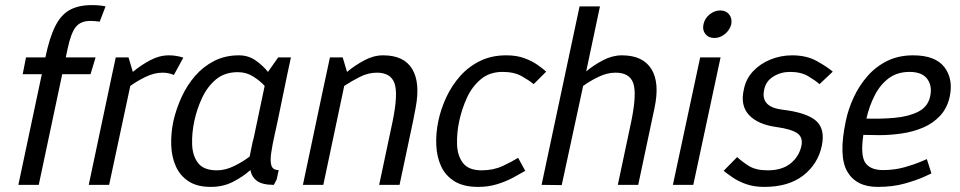

<svg xmlns="http://www.w3.org/2000/svg" viewBox="-20 -725 3765 753"><path d="M52 0 144 -434H69L82 -500H158Q174 -577 196.5 -622Q219 -667 253.5 -686Q288 -705 341 -705Q370 -705 394 -700L371 -640Q350 -643 335 -643Q296 -643 277 -619Q258 -595 245 -533L238 -500H355L335 -434H224L132 0Z M662 -431Q641 -440 618 -440Q585 -440 551 -423.5Q517 -407 491 -388L408 0H328L419 -430L434 -500H484L501 -443Q532 -469 568.5 -488.5Q605 -508 642 -508H643Q658 -508 672.5 -505.5Q687 -503 699 -499Z M913 -442Q861 -442 827 -413.5Q793 -385 772.5 -341Q752 -297 742 -250Q732 -203 733.5 -158.5Q735 -114 757 -85.5Q779 -57 831 -57Q864 -57 898.5 -74Q933 -91 959 -111L971 -169Q973 -175 975 -184L1018 -388Q1000 -408 973 -425Q946 -442 913 -442ZM1054 0Q1009 0 988 -15.5Q967 -31 962 -58Q933 -32 894 -12Q855 8 807 8Q753 8 719.5 -14Q686 -36 669.5 -73Q653 -110 651.5 -156Q650 -202 660 -250Q671 -298 692 -344Q713 -390 745 -427Q777 -464 820 -486Q863 -508 917 -508Q954 -508 982.5 -488Q1011 -468 1031 -443L1071 -500H1121L1106 -430L1068 -246L1057 -196Q1048 -156 1043.5 -124.5Q1039 -93 1044.5 -75.5Q1050 -58 1073 -58L1065 -21Z M1547 0H1467L1520 -250Q1542 -358 1527 -399Q1512 -440 1458 -440Q1424 -440 1390.5 -423Q1357 -406 1330 -388L1248 0H1168L1244 -360L1274 -500H1324L1341 -443Q1371 -468 1408 -488Q1445 -508 1482 -508H1483Q1564 -508 1596.5 -454.5Q1629 -401 1610 -302L1600 -250Z M1855 8Q1798 8 1762.5 -14Q1727 -36 1710 -73Q1693 -110 1691 -156Q1689 -202 1699 -250Q1709 -298 1730.5 -344Q1752 -390 1785 -427Q1818 -464 1863 -486Q1908 -508 1965 -508H1966Q2006 -508 2036 -497Q2066 -486 2087.5 -471Q2109 -456 2122 -444L2073 -395Q2055 -410 2025.5 -426.5Q1996 -443 1951 -443Q1900 -443 1865.5 -414Q1831 -385 1811 -341Q1791 -297 1781 -250Q1771 -203 1772.5 -158.5Q1774 -114 1796 -85.5Q1818 -57 1869 -57Q1915 -57 1951.5 -74Q1988 -91 2012 -106L2040 -55Q2021 -44 1993.5 -29Q1966 -14 1931 -3Q1896 8 1856 8H1855Z M2183 1 2104 0 2253 -700H2333L2279 -445Q2309 -470 2345.5 -489Q2382 -508 2419 -508Q2501 -508 2534.5 -454.5Q2568 -401 2547 -302L2536 -250L2483 0H2403L2456 -250Q2478 -358 2463.5 -399Q2449 -440 2394 -440Q2361 -440 2327 -423.5Q2293 -407 2267 -388Z M2782 -576Q2759 -576 2746.5 -591.5Q2734 -607 2739 -630Q2744 -653 2763 -668.5Q2782 -684 2805 -684Q2827 -684 2839.5 -668.5Q2852 -653 2848 -630Q2842 -607 2823 -591.5Q2804 -576 2782 -576ZM2619 0 2726 -500H2806L2699 0Z M2818 -55 2871 -109Q2889 -92 2916.5 -74.5Q2944 -57 2991 -57Q3047 -57 3080.5 -84Q3114 -111 3123 -153Q3130 -187 3106 -203Q3082 -219 3024 -227Q2952 -237 2917.5 -274Q2883 -311 2897 -373Q2905 -415 2933 -445Q2961 -475 3001.5 -491.5Q3042 -508 3087 -508Q3143 -508 3183.5 -485.5Q3224 -463 3246 -444L3194 -395Q3177 -410 3149 -426.5Q3121 -443 3078 -443Q3042 -443 3012.5 -424.5Q2983 -406 2977 -373Q2962 -306 3047 -295Q3142 -284 3179.5 -252Q3217 -220 3203 -153Q3188 -82 3130.5 -37Q3073 8 2977 8Q2937 8 2906 -3Q2875 -14 2853.5 -29Q2832 -44 2818 -55Z M3547 -443Q3499 -443 3465.5 -418Q3432 -393 3410.5 -351Q3389 -309 3378 -260Q3435 -258 3489.5 -263Q3544 -268 3581.5 -287Q3619 -306 3628 -347Q3637 -388 3616.5 -415.5Q3596 -443 3547 -443ZM3615 -101 3633 -45Q3633 -45 3605 -32Q3577 -19 3529.5 -5.5Q3482 8 3422 8Q3338 8 3303 -52Q3268 -112 3297 -250Q3307 -298 3328.5 -344Q3350 -390 3382.5 -427Q3415 -464 3459.5 -486Q3504 -508 3561 -508Q3648 -508 3683.5 -462Q3719 -416 3705 -347Q3695 -301 3667 -271Q3639 -241 3600 -224.5Q3561 -208 3516.5 -201.5Q3472 -195 3428 -195L3366 -196Q3354 -116 3373.5 -87Q3393 -58 3443 -58Q3488 -58 3527 -69Q3566 -80 3590.5 -90.5Q3615 -101 3615 -101Z"/></svg>

Font: Epunda Sans
Style: Italic
Weight: 400
Italic angle: -12.0243°
Designer: Simon Atzbach
Foundry: typofactur
Version: Version 2.204; ttfautohint (v1.8.4.7-5d5b)